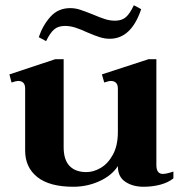

<svg xmlns="http://www.w3.org/2000/svg" viewBox="-20 -703 703 733"><path d="M156 -546 128 -561Q143 -606 172.5 -639Q202 -672 248 -672Q267 -672 285.5 -666Q304 -660 334 -648Q362 -636 381 -630Q400 -624 419 -624Q445 -624 460.5 -637.5Q476 -651 491 -683L519 -668Q481 -555 399 -555Q380 -555 361 -561Q342 -567 314 -579Q288 -591 268 -597.5Q248 -604 228 -604Q202 -604 186.5 -590.5Q171 -577 156 -546ZM642 -48V-22Q622 -6 592 2Q562 10 528 10Q487 10 458.5 -9Q430 -28 430 -68V-69Q407 -33 360 -11.5Q313 10 260 10Q169 10 122.5 -27Q76 -64 76 -128V-365Q76 -394 49 -394Q42 -394 24 -388L16 -419L191 -477H223V-141Q223 -93 245.5 -69.5Q268 -46 310 -46Q337 -46 364.5 -62Q392 -78 411 -112.5Q430 -147 430 -199V-365Q430 -394 402 -394Q396 -394 378 -388L369 -419L547 -477H577V-73Q577 -39 602 -39Q615 -39 642 -48Z"/></svg>

Font: Taviraj DemiBold
Style: Regular
Weight: 600
Designer: Katatrad Team
Foundry: CadsonDemak
Version: Version 1.030